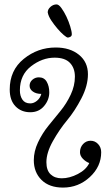

<svg xmlns="http://www.w3.org/2000/svg" viewBox="-20 -837 504 869"><path d="M342 -148Q342 -170 356 -185Q370 -200 390 -200Q410 -200 424 -185Q438 -170 438 -148Q438 -83 386.5 -35.5Q335 12 265 12Q203 12 168 -22.5Q133 -57 133 -112Q133 -152 152 -192.5Q171 -233 198.5 -267Q226 -301 253.5 -334.5Q281 -368 300 -408.5Q319 -449 319 -490Q319 -529 296.5 -552.5Q274 -576 227 -576Q171 -576 120.5 -537Q70 -498 70 -428Q70 -403 81.5 -386Q93 -369 117 -369Q133 -369 147.5 -381Q162 -393 167 -412Q144 -412 129 -422.5Q114 -433 114 -449Q114 -465 126.5 -476Q139 -487 156 -487Q180 -487 191.5 -467Q203 -447 203 -419Q203 -385 179.5 -357Q156 -329 117 -329Q76 -329 50 -356Q24 -383 24 -432Q24 -519 87.5 -570.5Q151 -622 232 -622Q297 -622 337.5 -589Q378 -556 378 -501Q378 -449 348.5 -392Q319 -335 284 -293Q249 -251 219.5 -198.5Q190 -146 190 -103Q190 -66 209 -48Q228 -30 259 -30Q295 -30 332.5 -49.5Q370 -69 384 -99Q368 -105 355 -118.5Q342 -132 342 -148ZM236 -817Q246 -817 258 -800.5Q270 -784 280.5 -762Q291 -740 298 -717Q305 -694 305 -682Q305 -674 298.5 -670.5Q292 -667 287 -667Q282 -667 268.5 -678.5Q255 -690 240 -707.5Q225 -725 212 -744.5Q199 -764 196 -781Q196 -795 208.5 -806Q221 -817 236 -817Z"/></svg>

Font: Bonbon
Style: Regular
Weight: 400
Designer: Ksenia Erulevich
Foundry: Cyreal (www.cyreal.org)
Version: Version 1.000